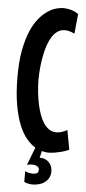

<svg xmlns="http://www.w3.org/2000/svg" viewBox="-60 -744 429 954"><g transform="rotate(5 155.0 -267.5)"><path d="M228 104Q228 118.7 222.7 130.6Q217.3 142.6 208 151.6Q198.7 160.6 186.3 166.3Q173.8 171.9 160.2 173.8Q145.5 176.3 134 175.5Q122.6 174.8 114.3 172.4Q105 169.9 98.1 166V111.8Q100.1 114.3 105.2 116.2Q110.4 118.2 116.2 119.4Q122.1 120.6 127.9 121.3Q133.8 122.1 137.2 122.1Q148.4 122.1 156.7 117.9Q165 113.8 165 100.1Q165 93.8 161.9 89.4Q158.7 85 153.8 82.3Q148.9 79.6 143.1 78.4Q137.2 77.1 131.8 77.1Q125 77.1 117.9 77.9Q110.8 78.6 104 81.1L138.2 -7.8Q116.2 -21 94.7 -46.1Q73.2 -71.3 56.4 -112.5Q39.6 -153.8 29.3 -212.9Q19 -272 19 -353Q19 -427.7 29.5 -483.4Q40 -539.1 56.9 -578.9Q73.7 -618.7 95 -644.3Q116.2 -669.9 138.2 -684.8Q160.2 -699.7 180.9 -705.3Q201.7 -710.9 216.8 -710.9Q231 -710.4 244.6 -708Q256.3 -705.6 269.3 -700.7Q282.2 -695.8 292 -687L282.2 -588.9Q268.6 -595.7 256.6 -598.9Q244.6 -602.1 233.9 -602.1Q213.4 -602.1 197.5 -591.1Q181.6 -580.1 170.2 -562Q158.7 -543.9 150.6 -521Q142.6 -498 137.7 -474.1Q125.5 -418 124 -346.2Q125.5 -274.9 138.2 -219.2Q143.6 -195.3 151.6 -172.6Q159.7 -149.9 171.4 -132.1Q183.1 -114.3 199 -103.5Q214.8 -92.8 235.8 -92.8Q258.8 -92.8 289.1 -108.9L307.1 -12.2Q288.1 -3.4 269.5 1.2Q251 5.9 236.3 8.3Q219.2 10.7 203.1 11.2Q195.3 11.2 187.7 9.8Q180.2 8.3 171.9 5.9L164.1 40Q178.2 39.6 189.9 44.2Q201.7 48.8 210.2 57.4Q218.8 65.9 223.4 77.9Q228 89.8 228 104Z"/></g></svg>

Font: Mouse Memoirs
Style: Regular
Weight: 400
Version: Version 1.000